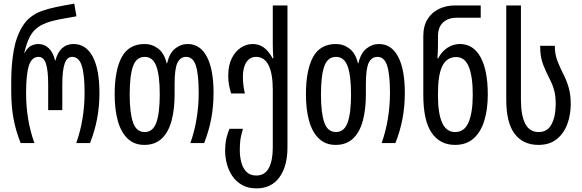

<svg xmlns="http://www.w3.org/2000/svg" viewBox="-20 -790 3213 1060"><path d="M94 0Q66 -71 54 -138.5Q42 -206 42 -285V-342Q42 -431 55.5 -509.5Q69 -588 105 -646Q141 -704 210 -729Q242 -741 287 -750.5Q332 -760 390 -770L402 -700Q354 -692 310 -683.5Q266 -675 237 -664Q185 -645 158 -608.5Q131 -572 114 -498H116Q133 -529 153 -538Q173 -547 192 -547Q225 -547 249.5 -523.5Q274 -500 284 -456H286Q297 -500 322.5 -523.5Q348 -547 386 -547Q455 -547 492 -477Q529 -407 529 -277Q529 -204 516.5 -136.5Q504 -69 477 0H401Q424 -65 435.5 -135.5Q447 -206 447 -277Q447 -378 431.5 -427Q416 -476 378 -476Q350 -476 337 -439Q324 -402 324 -322V-182H246V-322Q246 -402 233.5 -439Q221 -476 193 -476Q155 -476 139.5 -427.5Q124 -379 124 -276Q124 -128 170 0Z M777 10Q721 10 684.5 -25Q648 -60 630.5 -122.5Q613 -185 613 -269Q613 -402 652 -474.5Q691 -547 779 -547Q820 -547 853.5 -521.5Q887 -496 900 -441H903Q915 -496 946.5 -521.5Q978 -547 1016 -547Q1085 -547 1122 -477Q1159 -407 1159 -277Q1159 -204 1146.5 -136.5Q1134 -69 1107 0H1031Q1054 -65 1065.5 -135.5Q1077 -206 1077 -277Q1077 -378 1061.5 -427Q1046 -476 1008 -476Q976 -476 960 -444Q944 -412 944 -327V-269Q944 -186 927 -123Q910 -60 873 -25Q836 10 777 10ZM779 -61Q824 -61 843 -113Q862 -165 862 -269Q862 -373 843 -424.5Q824 -476 779 -476Q733 -476 714.5 -424.5Q696 -373 696 -269Q696 -166 714.5 -113.5Q733 -61 779 -61Z M1396 250Q1349 250 1316 231Q1283 212 1262.5 181.5Q1242 151 1232.5 115Q1223 79 1223 44Q1223 0 1231 -31Q1239 -62 1247 -79H1321Q1317 -66 1310.5 -37.5Q1304 -9 1304 41Q1304 74 1312 105.5Q1320 137 1340 158Q1360 179 1395 179Q1442 179 1464 138Q1486 97 1486 24V-294Q1486 -383 1463 -429.5Q1440 -476 1393 -476Q1360 -476 1340.5 -447Q1321 -418 1321 -367Q1321 -319 1332 -274H1256Q1248 -301 1244 -322.5Q1240 -344 1240 -372Q1240 -429 1259.5 -468Q1279 -507 1310 -527Q1341 -547 1375 -547Q1411 -547 1438 -526.5Q1465 -506 1485 -468H1489Q1486 -513 1486 -542V-760H1567V24Q1567 128 1522.5 189Q1478 250 1396 250Z M1833 10Q1777 10 1740.5 -25Q1704 -60 1686.5 -122.5Q1669 -185 1669 -269Q1669 -402 1708 -474.5Q1747 -547 1835 -547Q1876 -547 1909.5 -521.5Q1943 -496 1956 -441H1959Q1971 -496 2002.5 -521.5Q2034 -547 2072 -547Q2141 -547 2178 -477Q2215 -407 2215 -277Q2215 -204 2202.5 -136.5Q2190 -69 2163 0H2087Q2110 -65 2121.5 -135.5Q2133 -206 2133 -277Q2133 -378 2117.5 -427Q2102 -476 2064 -476Q2032 -476 2016 -444Q2000 -412 2000 -327V-269Q2000 -186 1983 -123Q1966 -60 1929 -25Q1892 10 1833 10ZM1835 -61Q1880 -61 1899 -113Q1918 -165 1918 -269Q1918 -373 1899 -424.5Q1880 -476 1835 -476Q1789 -476 1770.5 -424.5Q1752 -373 1752 -269Q1752 -166 1770.5 -113.5Q1789 -61 1835 -61Z M2492 10Q2409 10 2363 -57Q2317 -124 2317 -266V-590Q2317 -647 2340.5 -684.5Q2364 -722 2404 -741Q2444 -760 2492 -760H2634V-692H2501Q2454 -692 2426 -666Q2398 -640 2398 -590V-542Q2398 -513 2395 -468H2399Q2419 -506 2450.5 -526.5Q2482 -547 2519 -547Q2593 -547 2633 -474.5Q2673 -402 2673 -268Q2673 -186 2653.5 -123Q2634 -60 2594 -25Q2554 10 2492 10ZM2493 -61Q2544 -61 2567 -115Q2590 -169 2590 -267Q2590 -368 2568 -421.5Q2546 -475 2499 -475Q2447 -475 2422.5 -426.5Q2398 -378 2398 -274V-259Q2398 -164 2421 -112.5Q2444 -61 2493 -61Z M2953 10Q2868 10 2821.5 -51Q2775 -112 2775 -239V-760H2856V-239Q2856 -154 2879.5 -107.5Q2903 -61 2954 -61Q3003 -61 3025.5 -105Q3048 -149 3048 -216Q3048 -261 3039 -293Q3030 -325 3015 -353Q2995 -392 2978.5 -433.5Q2962 -475 2962 -537H3043Q3043 -491 3057.5 -453.5Q3072 -416 3092 -377Q3109 -344 3120 -305Q3131 -266 3131 -216Q3131 -155 3111.5 -103.5Q3092 -52 3052.5 -21Q3013 10 2953 10Z"/></svg>

Font: Noto Sans Georgian ExtraCondensed
Style: Regular
Weight: 400
Width: 2
Designer: Monotype Design Team, Akaki Razmadze
Foundry: Google LLC
Version: Version 2.005; ttfautohint (v1.8.4.7-5d5b)